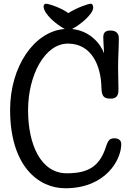

<svg xmlns="http://www.w3.org/2000/svg" viewBox="-20 -992 701 1026"><path d="M628 -222C628 -241 615 -253 592 -253C567 -253 558 -244 546 -207C512 -102 451 -66 337 -66C198 -66 130 -219 130 -404C130 -588 218 -759 343 -759C470 -759 520 -640 522 -524C523 -474 538 -465 570 -465C603 -465 613 -481 613 -513C613 -555 611 -592 611 -634C611 -682 615 -740 615 -787C615 -797 614 -829 570 -829C538 -829 532 -812 532 -793C532 -790 532 -777 536 -707C517 -759 461 -827 365 -837C405 -857 478 -916 478 -951C478 -960 475 -972 465 -972C451 -972 391 -951 345 -922C306 -951 240 -972 226 -972C218 -972 213 -965 213 -958C213 -915 288 -857 326 -837C165 -826 34 -639 34 -405C34 -106 184 14 329 14C545 14 628 -138 628 -222Z"/></svg>

Font: Life Savers
Style: ExtraBold
Weight: 800
Designer: Pablo Impallari, Rodrigo Fuenzalida, Brenda Gallo
Foundry: Pablo Impallari, Rodrigo Fuenzalida, Brenda Gallo
Version: Version 3.000